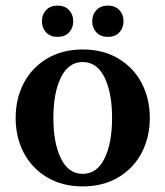

<svg xmlns="http://www.w3.org/2000/svg" viewBox="-20 -657 592 687"><path d="M36 -235Q36 -304 65 -359.5Q94 -415 148.5 -447.5Q203 -480 276 -480Q349 -480 403.5 -447.5Q458 -415 487 -359.5Q516 -304 516 -235Q516 -166 487 -110.5Q458 -55 403.5 -22.5Q349 10 276 10Q203 10 148.5 -22.5Q94 -55 65 -110.5Q36 -166 36 -235ZM381 -235Q381 -325 354 -380Q327 -435 276 -435Q225 -435 198 -380Q171 -325 171 -235Q171 -145 198 -90Q225 -35 276 -35Q327 -35 354 -90Q381 -145 381 -235ZM130 -581Q130 -605 145 -621Q160 -637 186 -637Q212 -637 227 -621Q242 -605 242 -581Q242 -557 227 -541Q212 -525 186 -525Q160 -525 145 -541Q130 -557 130 -581ZM310 -581Q310 -605 325 -621Q340 -637 366 -637Q392 -637 407 -621Q422 -605 422 -581Q422 -557 407 -541Q392 -525 366 -525Q340 -525 325 -541Q310 -557 310 -581Z"/></svg>

Font: Philosopher
Style: Bold
Weight: 700
Designer: Jovanny Lemonad
Foundry: Jovanny Lemonad
Version: Version 2.000